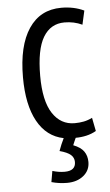

<svg xmlns="http://www.w3.org/2000/svg" viewBox="-53 -571 459 800"><g transform="rotate(-5 176.5 -170.5)"><path d="M195 194Q162 194 130 185L138 139Q164 147 189 147Q235 147 235 110Q235 92 221.5 80Q208 68 175 59Q180 45 185.5 32Q191 19 197 7Q126 -7 88 -76Q50 -145 50 -260Q50 -392 98 -463.5Q146 -535 234 -535Q287 -535 329 -515L316 -457Q282 -473 242 -473Q184 -473 153 -421.5Q122 -370 122 -260Q122 -155 156 -103Q190 -51 248 -51Q268 -51 286 -54.5Q304 -58 322 -67L333 -11Q314 0 292 5Q270 10 247 10Q244 17 240.5 24.5Q237 32 234 40Q265 52 278 70.5Q291 89 291 115Q291 150 264 172Q237 194 195 194Z"/></g></svg>

Font: Ubuntu Sans Condensed
Style: Regular
Weight: 400
Width: 3
Designer: Dalton Maag Ltd
Foundry: Dalton Maag Ltd
Version: Version 1.006; ttfautohint (v1.8.4.7-5d5b)